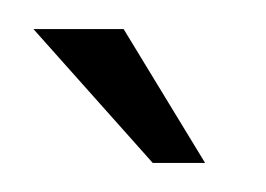

<svg xmlns="http://www.w3.org/2000/svg" viewBox="-20 -658 183 132"><path d="M85 -546 3 -638H65L121 -546Z"/></svg>

Font: Alumni Sans
Style: Regular
Weight: 400
Designer: Robert E. Leuschke
Foundry: Robert E. Leuschke
Version: Version 1.018